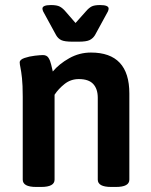

<svg xmlns="http://www.w3.org/2000/svg" viewBox="-20 -738 597 760"><path d="M267 -573Q236 -573 223 -579Q210 -585 202 -599L160 -676Q154 -686 151 -692.5Q148 -699 148 -704Q148 -718 182 -718Q205 -718 216.5 -712Q228 -706 239 -693L279 -647L320 -693Q331 -706 342 -712Q353 -718 376 -718Q410 -718 410 -704Q410 -699 407 -692.5Q404 -686 398 -676L356 -599Q348 -586 335 -579.5Q322 -573 291 -573ZM123 2Q70 2 70 -27V-355Q70 -402 67 -429Q64 -456 61 -470Q58 -484 58 -491Q58 -502 77 -508.5Q96 -515 118 -517.5Q140 -520 150 -520Q165 -520 172 -509Q179 -498 182.5 -482.5Q186 -467 189 -455Q214 -485 254 -507.5Q294 -530 340 -530Q492 -530 492 -368V-27Q492 2 439 2H420Q367 2 367 -27V-351Q367 -386 349 -405.5Q331 -425 292 -425Q260 -425 235.5 -405.5Q211 -386 196 -363V-27Q196 2 143 2Z"/></svg>

Font: Asap SemiBold
Style: Regular
Weight: 600
Designer: Pablo Cosgaya
Foundry: Omnibus-Type
Version: Version 3.001; ttfautohint (v1.8.3)